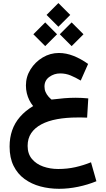

<svg xmlns="http://www.w3.org/2000/svg" viewBox="-20 -877 679 1235"><path d="M355.6 -857.3 279.5 -781.1 355.6 -705 431.8 -781.1ZM440.8 -732.8 364.6 -656.6 440.8 -580.4 517 -656.6ZM270.8 -732.8 194.6 -656.6 270.8 -580.4 347 -656.6ZM547.8 -244.1Q524 -246.1 505.7 -247.2Q487.4 -248.2 467.4 -248.2Q429.9 -248.2 393.5 -245.2Q357 -242.1 311.5 -236.6Q301.7 -244.5 291.1 -256.5Q280.5 -268.6 273.3 -284.7Q266.1 -300.8 266.1 -320.4Q266.1 -359.8 297.2 -382.2Q328.3 -404.7 366.7 -404.7Q403.2 -404.7 434.7 -391.5Q466.2 -378.4 499.3 -358.8L546.7 -465.8Q500 -499 452.7 -517.6Q405.4 -536.2 358.6 -536.2Q303 -536.2 254.7 -507.4Q206.4 -478.5 176.5 -431Q146.7 -383.5 146.7 -327.2Q146.7 -301 152.5 -277.3Q158.3 -253.6 168.6 -232.8Q179 -212 193.2 -194.7Q142.1 -164.1 108.4 -125Q74.6 -86 58.2 -38.4Q41.7 9.1 41.7 65.6Q41.7 138.3 67.5 190.1Q93.2 241.9 137.9 274.3Q182.6 306.8 239.8 322.1Q297 337.4 360 337.4Q420.3 337.4 482.6 324.4Q544.8 311.5 600.1 288.7L565.4 166.8Q516.8 186.5 464.6 198.3Q412.3 210 354.3 210Q302.8 210 257.9 194.2Q213.1 178.4 185.4 145.4Q157.7 112.4 157.7 61.4Q157.7 13.8 180.7 -20.5Q203.8 -54.8 246.4 -77.3Q289 -99.9 347.9 -110.6Q406.8 -121.3 478.2 -121.3Q492.2 -121.3 506.2 -121.3Q520.2 -121.3 540.4 -120.3Z"/></svg>

Font: Vazirmatn NL
Style: Regular
Weight: 400
Designer: Saber Rastikerdar
Foundry: Saber Rastikerdar
Version: Version 33.003